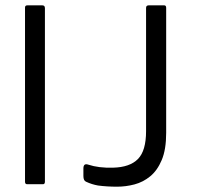

<svg xmlns="http://www.w3.org/2000/svg" viewBox="-20 -687 739 716"><path d="M73.3 -9.2V-658.7Q73.3 -667 81.5 -667H138.3Q147.3 -667 147.5 -656.8V-9.5Q147.5 0 140.3 0H81.3Q73.3 0 73.3 -9.2ZM416.5 9.2Q378.2 9.2 345.5 4.8Q322.3 0.7 301.2 -9.2Q291 -13.3 291 -30.5V-58.7Q291 -79.3 309.2 -73Q348 -60.2 401.2 -61.7Q464.2 -63.2 494.4 -94Q524.7 -124.8 524.7 -197.8V-657.5Q524.7 -666.8 533.8 -667H592.8Q599.7 -667 599.7 -657.5V-191.5Q599.7 -129.5 583.2 -90.4Q566.8 -51.3 540.3 -29.6Q513.8 -7.8 481.5 0.7Q449.2 9.2 416.5 9.2Z"/></svg>

Font: Vivano Light
Style: Regular
Weight: 300
Designer: Joe Prince, Josias Burgherr
Version: Version 2.064;September 19, 2022;FontCreator 14.0.0.2877 64-